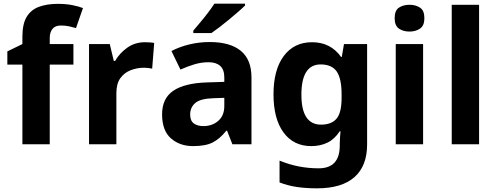

<svg xmlns="http://www.w3.org/2000/svg" viewBox="-20 -786 2708 1046"><path d="M380 -434H251V0H102V-434H20V-506L102 -546V-586Q102 -656 125.5 -694.5Q149 -733 192.5 -749Q236 -765 295 -765Q339 -765 374.5 -758Q410 -751 432 -742L394 -633Q377 -638 357 -642.5Q337 -647 311 -647Q280 -647 265.5 -628Q251 -609 251 -580V-546H380Z M770 -556Q781 -556 796 -555Q811 -554 820 -552L809 -412Q802 -414 788.5 -415.5Q775 -417 765 -417Q727 -417 692 -403.5Q657 -390 635.5 -360Q614 -330 614 -278V0H465V-546H578L600 -454H607Q631 -496 673 -526Q715 -556 770 -556Z M1123 -557Q1233 -557 1291.5 -509.5Q1350 -462 1350 -364V0H1246L1217 -74H1213Q1178 -30 1139 -10Q1100 10 1032 10Q959 10 911 -32.5Q863 -75 863 -163Q863 -250 924 -291.5Q985 -333 1107 -337L1202 -340V-364Q1202 -407 1179.5 -427Q1157 -447 1117 -447Q1077 -447 1039 -435.5Q1001 -424 963 -407L914 -508Q958 -531 1011.5 -544Q1065 -557 1123 -557ZM1202 -253 1144 -251Q1072 -249 1044 -225Q1016 -201 1016 -162Q1016 -128 1036 -113.5Q1056 -99 1088 -99Q1136 -99 1169 -127.5Q1202 -156 1202 -208ZM1315 -766V-756Q1301 -742 1278 -722Q1255 -702 1228.5 -680Q1202 -658 1176.5 -638.5Q1151 -619 1132 -606H1033V-619Q1049 -638 1070.5 -663.5Q1092 -689 1113 -716.5Q1134 -744 1148 -766Z M1680 -556Q1781 -556 1838 -476H1842L1854 -546H1980V1Q1980 118 1911 179Q1842 240 1707 240Q1649 240 1599.5 233Q1550 226 1503 208V89Q1604 131 1716 131Q1831 131 1831 7V-4Q1831 -21 1832.5 -39Q1834 -57 1835 -71H1831Q1803 -28 1764 -9Q1725 10 1676 10Q1579 10 1524.5 -64.5Q1470 -139 1470 -272Q1470 -406 1526 -481Q1582 -556 1680 -556ZM1727 -435Q1622 -435 1622 -270Q1622 -107 1729 -107Q1786 -107 1813.5 -139.5Q1841 -172 1841 -253V-271Q1841 -359 1814 -397Q1787 -435 1727 -435Z M2211 -760Q2244 -760 2268 -744.5Q2292 -729 2292 -687Q2292 -646 2268 -630Q2244 -614 2211 -614Q2177 -614 2153.5 -630Q2130 -646 2130 -687Q2130 -729 2153.5 -744.5Q2177 -760 2211 -760ZM2285 -546V0H2136V-546Z M2590 0H2441V-760H2590Z"/></svg>

Font: Noto IKEA Latin
Style: Bold
Weight: 700
Designer: Monotype Design Team
Foundry: Monotype Imaging Inc.
Version: Version 1.0